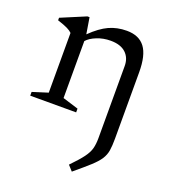

<svg xmlns="http://www.w3.org/2000/svg" viewBox="-130 -530 785 890"><g transform="rotate(20 263.0 -85.5)"><path d="M389.5 77V-279Q389.5 -319 363.8 -343Q338 -367 289 -367Q252.5 -367 221 -354.2Q189.5 -341.5 174 -323.5V-42.5L251.5 -18.5V0H25V-18.5L101 -42.5V-337Q93 -345.5 77 -353.5Q61 -361.5 27 -372.5V-385L148.5 -436H159L172 -356Q217 -400 256.5 -418Q296 -436 343.5 -436Q404 -436 433.2 -397.2Q462.5 -358.5 462.5 -274.5V53Q462.5 88 458.8 111.5Q455 135 441.8 155.5Q428.5 176 401 201Q373.5 226 326.5 265L303 239Q341 200 359.5 175Q378 150 383.8 128Q389.5 106 389.5 77Z"/></g></svg>

Font: Newsreader Text
Style: Regular
Weight: 400
Designer: Hugues Gentile
Foundry: Production Type
Version: Version 1.002